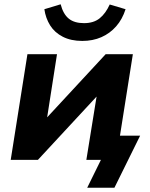

<svg xmlns="http://www.w3.org/2000/svg" viewBox="-20 -746 702 896"><path d="M387 130 451 0H383L402 -113H634L514 130ZM30 0 108 -493H246L195 -166H170L473 -493H600L522 0H383L436 -328H461L157 0ZM364 -555Q311 -555 273 -574.5Q235 -594 214 -627.5Q193 -661 187 -703L263 -726Q275 -680 301 -659Q327 -638 372 -638Q417 -638 445 -660.5Q473 -683 492 -725L566 -703Q551 -656 522 -623Q493 -590 453 -572.5Q413 -555 364 -555Z"/></svg>

Font: Nunito Sans 11pt ExtraBold
Style: Italic
Weight: 800
Italic angle: -9°
Version: Version 3.101;gftools[0.9.27]